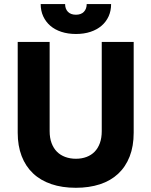

<svg xmlns="http://www.w3.org/2000/svg" viewBox="-20 -905 740 939"><path d="M351 13.4Q416 13.4 468.5 -3.7Q521 -20.8 557.7 -55Q594.4 -89.2 614.1 -139.6Q633.8 -190 633.8 -256V-700H477.6V-263.6Q477.6 -230.5 468.5 -205.3Q459.4 -180 442.9 -163.1Q426.4 -146.2 403 -137.4Q379.6 -128.6 351.3 -128.6Q323 -128.6 299.1 -137.4Q275.2 -146.2 258.4 -163.1Q241.6 -180 232.2 -205.3Q222.8 -230.5 222.8 -263.6V-700H66.6V-256Q66.6 -192.1 85.8 -141.9Q105 -91.8 141.5 -57.2Q178 -22.6 230.9 -4.6Q283.7 13.4 351 13.4ZM179 -885.2Q179 -852.1 191.3 -825.3Q203.7 -798.5 225.7 -779.3Q247.8 -760 280 -749.4Q312.1 -738.8 351.6 -738.8Q391.1 -738.8 422.8 -749.4Q454.6 -760 476.9 -779.3Q499.1 -798.5 511.3 -825.3Q523.4 -852.1 523.4 -885.2H404Q404 -861.6 390.3 -847.3Q376.7 -833 351.4 -833Q326.2 -833 312.3 -847.2Q298.4 -861.5 298.4 -885.2Z"/></svg>

Font: Fixel Variable
Style: Regular
Weight: 100
Width: 3
Designer: AlfaBravo + MacPaw
Foundry: Kyrylo Tkachov, Marchela Mozhyna, Serhii Makarenko, Maria Weinstein, Zakhar Kryvoshyya
Version: Version 1.211